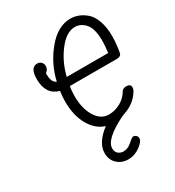

<svg xmlns="http://www.w3.org/2000/svg" viewBox="-200 -734 978 1076"><g transform="rotate(-30 289.0 -196.0)"><path d="M91 -419Q91 -494 136 -494Q151 -494 161.5 -484Q172 -474 172 -458Q172 -436 152 -422Q152 -390 158.5 -374.5Q165 -359 181 -350Q204 -453 272.5 -536Q341 -619 423 -619Q449 -619 474 -609.5Q499 -600 523.5 -579Q548 -558 563 -516Q578 -474 578 -416Q578 -386 573.5 -350.5Q569 -315 566 -307Q558 -293 537 -293H232Q227 -258 227 -230Q227 -151 259 -98Q291 -45 344 -45Q379 -45 414 -62.5Q449 -80 469 -111Q475 -121 477.5 -124Q480 -127 487 -130.5Q494 -134 504 -134Q533 -134 533 -112Q533 -100 527 -90Q516 -71 501 -55.5Q486 -40 470 -30Q454 -20 442 -14.5Q430 -9 416.5 -4.5Q403 0 402 1Q263 70 263 129Q263 151 277 163Q291 175 311 175Q339 175 364.5 152Q390 129 398 129Q408 129 416 136.5Q424 144 424 155Q424 175 389 201Q354 227 312 227Q270 227 241.5 200.5Q213 174 213 130Q213 64 295 2Q238 -15 202 -77Q166 -139 166 -231Q166 -260 171 -297Q91 -319 91 -419ZM243 -346H511Q517 -394 517 -420Q517 -501 488 -533.5Q459 -566 422 -566Q366 -566 314.5 -498.5Q263 -431 243 -346Z"/></g></svg>

Font: CMU Typewriter Text
Style: LightOblique
Weight: 200
Italic angle: -9.46001°
Version: Version 0.7.0